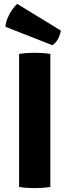

<svg xmlns="http://www.w3.org/2000/svg" viewBox="-20 -960 357 986"><path d="M78 -683Q97.5 -686.5 120.5 -687.8Q143.5 -689 158.5 -689Q174.5 -689 196.5 -687.8Q218.5 -686.5 238.5 -683V0Q218.5 3.5 196.5 4.8Q174.5 6 158.5 6Q143.5 6 120.5 4.8Q97.5 3.5 78 0ZM68.5 -940 292.5 -803Q289 -781.5 278 -760.2Q267 -739 248.5 -728L8 -822.5Q9.5 -845 19.5 -868.5Q29.5 -892 43 -911Q56.5 -930 68.5 -940Z"/></svg>

Font: Signika SC
Style: Bold
Weight: 700
Designer: Anna Giedryś
Foundry: Anna Giedryś
Version: Version 2.000; ttfautohint (v1.8.3) -l 8 -r 50 -G 200 -x 9 -